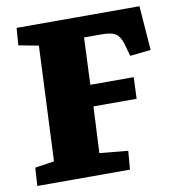

<svg xmlns="http://www.w3.org/2000/svg" viewBox="-79 -773 784 845"><g transform="rotate(-10 312.5 -350.5)"><path d="M25 -81 111 -94 134 -607 45 -624 51 -701H600L615 -503L522 -493L509 -540Q502 -566 492 -581Q482 -596 463.5 -602Q445 -608 413 -608H336L327 -398H521L517 -302H324L314 -95L441 -83L434 0H20Z"/></g></svg>

Font: Literata ExtraBold
Style: Italic
Weight: 800
Italic angle: -2°
Designer: Latin by Veronika Burian and Jose Scaglione. Greek by Irene Vlachou. Cyrillic by Vera Evstafieva
Foundry: TypeTogether
Version: Version 3.002